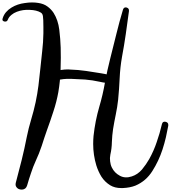

<svg xmlns="http://www.w3.org/2000/svg" viewBox="-26 -1493 1416 1593"><path d="M-3.9 -1340.8Q4.9 -1370.1 24.4 -1392.6Q43.9 -1415 70.3 -1430.7Q118.2 -1460 179.7 -1467.8Q211.9 -1472.7 239.3 -1472.7Q266.6 -1472.7 291 -1468.8Q336.9 -1461.9 367.2 -1439.5Q398.4 -1417 418.9 -1385.7Q456.1 -1326.2 465.8 -1247.1Q475.6 -1167 477.5 -1098.6Q478.5 -1055.7 478.5 -1013.7Q478.5 -962.9 476.6 -913.1Q473.6 -820.3 458 -728.5Q443.4 -647.5 417 -568.4Q391.6 -489.3 363.3 -412.1Q340.8 -348.6 320.3 -283.2Q298.8 -218.8 270.5 -158.2Q248 -109.4 231.4 -57.6Q213.9 -6.8 199.2 44.9Q189.5 78.1 157.2 80.1Q156.2 80.1 154.3 80.1Q125 80.1 110.4 59.6Q105.5 52.7 103.5 43Q102.5 33.2 105.5 21.5Q130.9 -72.3 154.3 -167Q177.7 -261.7 196.3 -357.4Q210.9 -429.7 232.4 -501Q253.9 -572.3 269.5 -644.5Q284.2 -713.9 293 -783.2Q301.8 -853.5 308.6 -922.9Q316.4 -996.1 324.2 -1069.3Q333 -1142.6 334 -1216.8Q335 -1243.2 334 -1270.5Q334 -1297.9 333 -1325.2Q332 -1339.8 330.1 -1359.4Q327.1 -1379.9 312.5 -1388.7Q278.3 -1409.2 220.7 -1411.1Q163.1 -1414.1 114.3 -1395.5Q87.9 -1385.7 68.4 -1369.1Q47.9 -1352.5 39.1 -1330.1Q32.2 -1310.5 10.7 -1314.5Q-5.9 -1318.4 -5.9 -1331.1Q-5.9 -1335 -3.9 -1340.8ZM1043.9 -1400.4Q1031.2 -1304.7 1017.6 -1210Q1003.9 -1115.2 986.3 -1021.5Q970.7 -932.6 966.8 -843.8Q962.9 -754.9 954.1 -665Q947.3 -603.5 934.6 -543Q921.9 -482.4 912.1 -421.9Q904.3 -369.1 902.3 -315.4Q901.4 -260.7 889.6 -210Q883.8 -181.6 887.7 -154.3Q890.6 -126 902.3 -102.5Q923.8 -58.6 967.8 -35.2Q1011.7 -10.7 1067.4 -29.3Q1116.2 -44.9 1152.3 -86.9Q1187.5 -129.9 1211.9 -172.9Q1250 -241.2 1274.4 -314.5Q1299.8 -386.7 1317.4 -462.9Q1323.2 -488.3 1348.6 -482.4Q1370.1 -476.6 1370.1 -458Q1370.1 -454.1 1370.1 -450.2Q1361.3 -405.3 1350.6 -354.5Q1338.9 -303.7 1322.3 -252.9Q1291 -157.2 1238.3 -74.2Q1185.5 9.8 1097.7 46.9Q1053.7 64.5 992.2 67.4Q986.3 67.4 980.5 67.4Q925.8 67.4 887.7 43.9Q842.8 15.6 815.4 -27.3Q789.1 -70.3 773.4 -120.1Q747.1 -207 747.1 -298.8Q747.1 -331.1 750 -364.3Q763.7 -490.2 797.9 -607.4Q827.1 -706.1 844.7 -807.6Q863.3 -908.2 888.7 -1007.8Q914.1 -1109.4 939.5 -1210.9Q963.9 -1311.5 994.1 -1412.1Q1000 -1431.6 1016.6 -1431.6Q1020.5 -1431.6 1024.4 -1430.7Q1046.9 -1423.8 1043.9 -1400.4ZM421.9 -898.4Q480.5 -917 539.1 -917Q546.9 -917 554.7 -916Q621.1 -914.1 688.5 -904.3Q750 -895.5 813.5 -884.8Q877.9 -875 935.5 -851.6Q949.2 -845.7 949.2 -834Q949.2 -829.1 947.3 -823.2Q941.4 -803.7 922.9 -802.7Q912.1 -802.7 901.4 -802.7Q851.6 -802.7 801.8 -814.5Q741.2 -828.1 680.7 -833Q622.1 -836.9 560.5 -838.9Q500 -840.8 442.4 -826.2Q407.2 -817.4 397.5 -852.5Q394.5 -860.4 394.5 -866.2Q394.5 -889.6 421.9 -898.4Z"/></svg>

Font: Digory Doodles
Style: Regular
Weight: 400
Designer: Holds Worth Design
Version: Version 1.0